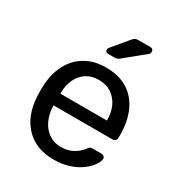

<svg xmlns="http://www.w3.org/2000/svg" viewBox="-176 -851 911 978"><g transform="rotate(30 280.0 -361.5)"><path d="M282 10Q178 10 117 -53.5Q56 -117 50 -227Q49 -240 49 -260.5Q49 -281 50 -294Q54 -365 83 -418.5Q112 -472 162.5 -501Q213 -530 281 -530Q357 -530 408.5 -498Q460 -466 487 -407Q514 -348 514 -269V-252Q514 -241 507.5 -235Q501 -229 491 -229H145Q145 -228 145 -225Q145 -222 145 -220Q147 -179 163 -143.5Q179 -108 209.5 -86Q240 -64 281 -64Q317 -64 341 -75Q365 -86 380 -99.5Q395 -113 400 -121Q409 -133 414 -135.5Q419 -138 430 -138H479Q488 -138 494.5 -132.5Q501 -127 500 -117Q499 -102 484 -80.5Q469 -59 441.5 -38Q414 -17 373.5 -3.5Q333 10 282 10ZM145 -298H419V-301Q419 -346 402.5 -381Q386 -416 355 -436.5Q324 -457 281 -457Q238 -457 207.5 -436.5Q177 -416 161 -381Q145 -346 145 -301ZM254 -595Q238 -595 238 -611Q238 -619 243 -624L318 -714Q327 -725 334 -729Q341 -733 355 -733H423Q442 -733 442 -713Q442 -706 437 -701L321 -606Q313 -599 306 -597Q299 -595 288 -595Z"/></g></svg>

Font: DVN-Rubik
Style: Regular
Weight: 400
Designer: Hubert and Fischer
Foundry: Hubert & Fischer
Version: Version 2.102